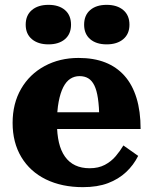

<svg xmlns="http://www.w3.org/2000/svg" viewBox="-20 -762 627 792"><path d="M215 -254Q215 -209 223 -174.5Q231 -140 248 -116Q265 -92 290.5 -80Q316 -68 350 -68Q386 -68 412.5 -82Q439 -96 457.5 -118Q476 -140 489 -162L550 -119Q531 -81 500 -52Q469 -23 425.5 -6.5Q382 10 322 10Q235 10 169.5 -22Q104 -54 68 -114Q32 -174 32 -255Q32 -335 67 -395.5Q102 -456 164 -489.5Q226 -523 304 -523Q367 -523 414 -504.5Q461 -486 493.5 -449.5Q526 -413 543 -358Q560 -303 560 -230H188V-299H412L390 -271Q389 -322 384 -356Q379 -390 369 -410Q359 -430 344 -439Q329 -448 308 -448Q287 -448 270 -437Q253 -426 241 -402.5Q229 -379 222 -342.5Q215 -306 215 -254ZM273 -660Q273 -622 248 -600.5Q223 -579 180 -579Q137 -579 111.5 -600.5Q86 -622 86 -660Q86 -699 111.5 -720.5Q137 -742 180 -742Q223 -742 248 -720.5Q273 -699 273 -660ZM514 -660Q514 -622 488.5 -600.5Q463 -579 420 -579Q377 -579 352 -600.5Q327 -622 327 -660Q327 -699 352 -720.5Q377 -742 420 -742Q463 -742 488.5 -720.5Q514 -699 514 -660Z"/></svg>

Font: Roboto Serif 36pt
Style: Bold
Weight: 700
Version: Version 1.008